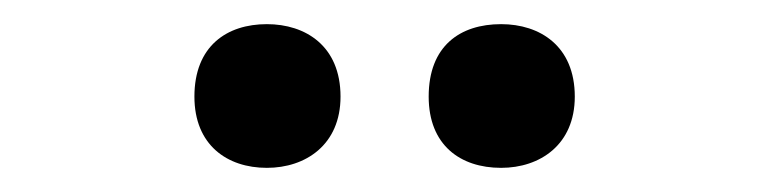

<svg xmlns="http://www.w3.org/2000/svg" viewBox="-20 -764 637 159"><path d="M141 -684C141 -644 168 -625 201 -625C233 -625 262 -644 262 -684C262 -726 233 -744 201 -744C168 -744 141 -726 141 -684ZM335 -684C335 -644 361 -625 395 -625C427 -625 456 -644 456 -684C456 -726 427 -744 395 -744C361 -744 335 -726 335 -684Z"/></svg>

Font: Noto Sans Telugu SemiBold
Style: Regular
Weight: 600
Designer: Jelle Bosma - Monotype Design Team
Foundry: Monotype Imaging Inc.
Version: Version 2.005